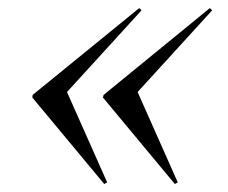

<svg xmlns="http://www.w3.org/2000/svg" viewBox="-20 -446 567 478"><path d="M502.4 -425.8 508.1 -420.2 322.6 -216.9 422.6 8.1 415.3 12.1 236.3 -203.2 237.9 -209.7ZM326.6 -425.8 332.3 -420.2 146.8 -216.9 246.8 8.1 239.5 12.1 60.5 -203.2 61.3 -209.7Z"/></svg>

Font: Playfair 144pt
Style: Italic
Weight: 400
Italic angle: -15.6°
Designer: Claus Eggers Sørensen
Foundry: Claus Eggers Sørensen
Version: Version 2.001;gftools[0.9.30]